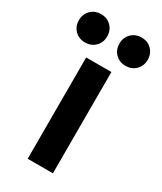

<svg xmlns="http://www.w3.org/2000/svg" viewBox="-230 -802 733 870"><g transform="rotate(30 137.0 -367.0)"><path d="M70 -530H202V0H70ZM31 -586Q-1 -586 -22 -607Q-43 -628 -43 -660Q-43 -692 -22 -713Q-1 -734 31 -734Q63 -734 84 -713Q105 -692 105 -660Q105 -628 84 -607Q63 -586 31 -586ZM243 -586Q211 -586 190 -607Q169 -628 169 -660Q169 -692 190 -713Q211 -734 243 -734Q275 -734 296 -713Q317 -692 317 -660Q317 -628 296 -607Q275 -586 243 -586Z"/></g></svg>

Font: Golos Text DemiBold
Style: Regular
Weight: 600
Designer: A.Korolkova, Vitaly Kuzmin
Foundry: ParaType Ltd
Version: Version 2.002